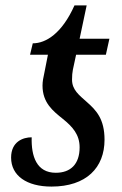

<svg xmlns="http://www.w3.org/2000/svg" viewBox="-20 -679 452 709"><path d="M170 10C299 10 366 -60 366 -163C366 -240 335 -272 301 -302C272 -328 246 -347 246 -385C246 -400 247 -410 249 -421L261 -477H371L384 -536H274L300 -659H255C209 -556 150 -519 101 -519L91 -477H157L144 -411C140 -393 137 -378 137 -363C137 -299 176 -269 212 -240C248 -211 274 -182 274 -135C274 -72 240 -41 186 -41C115 -41 95 -102 97 -172C65 -172 21 -156 21 -97C21 -30 79 10 170 10Z"/></svg>

Font: Noto Serif Condensed Medium
Style: Italic
Weight: 500
Width: 3
Italic angle: -12°
Designer: Monotype Design Team
Foundry: Monotype Imaging Inc.
Version: Version 2.013